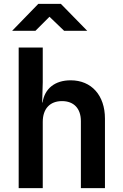

<svg xmlns="http://www.w3.org/2000/svg" viewBox="-20 -977 640 997"><path d="M313 -817H433L296 -957H179L43 -817H164L237 -890ZM347 -560C265 -560 212 -517 201 -445H199L202 -550V-730H77V0H202V-344C202 -413 240 -452 302 -452C363 -452 400 -414 400 -348V0H525V-361C525 -482 455 -560 347 -560Z"/></svg>

Font: Tekne LDO
Style: Bold
Weight: 700
Monospace: yes
Designer: Alessio Laiso, Mario Rullo, Paolo Rosset
Foundry: Alessio Laiso
Version: Version 1.000;hotconv 1.0.109;makeotfexe 2.5.65596